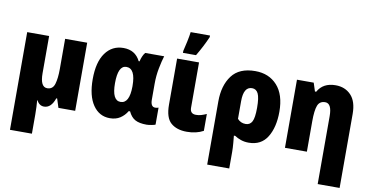

<svg xmlns="http://www.w3.org/2000/svg" viewBox="-91 -1038 2972 1535"><g transform="rotate(10 1395.5 -270.0)"><path d="M365 -553V-307Q365 -232 351 -185.5Q337 -139 292 -139Q235 -139 235 -251V-553H57V240H235V84Q235 54 233.5 22.5Q232 -9 230 -31H232Q254 10 292 10Q350 10 378 -72H385L408 0H544V-553Z M966 -72H977Q998 -27 1031.5 -8.5Q1065 10 1125 10Q1139 10 1164 5.5Q1189 1 1196 -3V-141Q1184 -136 1169 -136Q1132 -136 1132 -195V-324Q1132 -389 1144 -450.5Q1156 -512 1169 -553H1015Q1004 -540 995.5 -520.5Q987 -501 982 -479H975Q934 -562 838 -562Q746 -562 692 -487.5Q638 -413 638 -274Q638 -139 689 -64.5Q740 10 826 10Q875 10 909.5 -12.5Q944 -35 966 -72ZM819 -273Q819 -417 887 -417Q961 -417 961 -275V-270Q960 -133 888 -133Q819 -133 819 -273Z M1418 -606Q1467 -688 1501 -767V-780H1344Q1341 -752 1330 -700Q1319 -648 1312 -622V-606ZM1274 -553V-179Q1274 -73 1321.5 -31.5Q1369 10 1451 10Q1528 10 1585 -21V-158Q1560 -147 1541 -141.5Q1522 -136 1500 -136Q1452 -136 1452 -185V-553Z M1972 -276Q1972 -195 1955.5 -164Q1939 -133 1904 -133Q1863 -133 1837 -163V-306Q1837 -424 1906 -424Q1940 -424 1956 -391Q1972 -358 1972 -276ZM1908 -563Q1778 -563 1718 -482.5Q1658 -402 1658 -273V240H1837V107Q1837 73 1833.5 33.5Q1830 -6 1828 -25H1839Q1861 -10 1890 0Q1919 10 1953 10Q2055 10 2104 -70Q2153 -150 2153 -276Q2153 -415 2086 -489Q2019 -563 1908 -563Z M2415 -485H2405L2383 -553H2247V0H2425V-247Q2425 -335 2440.5 -375Q2456 -415 2501 -415Q2555 -415 2555 -311V240H2733V-360Q2733 -462 2685 -512.5Q2637 -563 2560 -563Q2458 -563 2415 -485Z"/></g></svg>

Font: Noto Sans UI SemiCondensed Black
Style: Regular
Weight: 900
Width: 4
Designer: Monotype Design Team
Foundry: Monotype Imaging Inc.
Version: 1.001